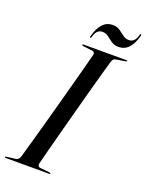

<svg xmlns="http://www.w3.org/2000/svg" viewBox="-166 -932 770 1009"><g transform="rotate(20 219.0 -427.0)"><path d="M173 -36Q170.5 -27.5 173.5 -20.8Q176.5 -14 185 -13L239 -7.5Q245 -7 245 -3.5Q245 0 240 0H-3Q-8.5 0 -8.5 -3Q-8.5 -7.5 -2 -7.5L48 -13.5Q64.5 -15 71.5 -37Q80 -66.5 94 -116.2Q108 -166 125 -227Q142 -288 159.5 -352.8Q177 -417.5 193.5 -478.2Q210 -539 223 -588.2Q236 -637.5 243.5 -666.5Q246.5 -683 230 -685.5L178 -692Q171.5 -693 171.5 -696.5Q171.5 -700 176.5 -700H418.5Q422.5 -700 422.5 -697.5Q422.5 -694 416 -693L361.5 -684Q348 -682.5 342 -663Q333.5 -634 319.8 -584.8Q306 -535.5 289.5 -474.5Q273 -413.5 255.5 -348.8Q238 -284 222 -223.2Q206 -162.5 193 -113.5Q180 -64.5 173 -36ZM353.5 -751Q329.5 -751 313.2 -762.5Q297 -774 282.2 -785.5Q267.5 -797 248 -797Q215.5 -797 204 -752.5Q202.5 -746 198.5 -746Q194 -746 196 -752.5Q221 -849.5 287 -849.5Q311 -849.5 327.2 -838Q343.5 -826.5 358.5 -815Q373.5 -803.5 392.5 -803.5Q425 -803.5 436.5 -847.5Q438 -854 442 -854Q446.5 -854 444.5 -847.5Q420 -751 353.5 -751Z"/></g></svg>

Font: Fraunces 144pt
Style: Italic
Weight: 400
Italic angle: -16°
Version: Version 1.000;[b76b70a41]